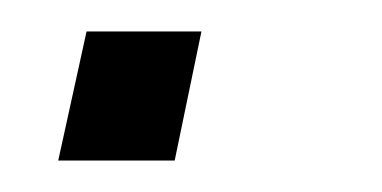

<svg xmlns="http://www.w3.org/2000/svg" viewBox="-20 -102 243 122"><path d="M35 -82 17 0H91L108 -82Z"/></svg>

Font: Saira UNSAM Light Italic
Style: Regular
Weight: 300
Italic angle: -12°
Designer: Hector Gatti with collaboration of the Omnibus-Type team
Foundry: Omnibus-Type
Version: Version 0.072;PS 000.072;hotconv 1.0.88;makeotf.lib2.5.64775